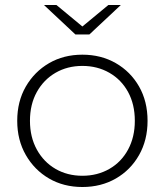

<svg xmlns="http://www.w3.org/2000/svg" viewBox="-20 -745 660 769"><path d="M310 4Q235 4 176.5 -30Q118 -64 83.5 -124Q49 -184 49 -261Q49 -339 83.5 -398.5Q118 -458 176.5 -492Q235 -526 310 -526Q385 -526 444 -492Q503 -458 537 -398.5Q571 -339 571 -261Q571 -184 537 -124Q503 -64 444 -30Q385 4 310 4ZM310 -41Q370 -41 418 -68.5Q466 -96 493 -146Q520 -196 520 -261Q520 -327 493 -376.5Q466 -426 418 -453.5Q370 -481 310 -481Q250 -481 202.5 -453.5Q155 -426 127.5 -376.5Q100 -327 100 -261Q100 -196 127.5 -146Q155 -96 202.5 -68.5Q250 -41 310 -41ZM282 -607 156 -725H206L328 -624H292L414 -725H464L338 -607Z"/></svg>

Font: Montserrat Thin Light
Style: Regular
Weight: 300
Version: Version 9.000